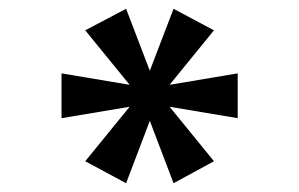

<svg xmlns="http://www.w3.org/2000/svg" viewBox="-20 -755 680 437"><path d="M174 -388 267 -338 321 -480 375 -338 467 -388 366 -512 521 -486V-588L366 -562L467 -686L375 -735L321 -594L267 -735L174 -686L275 -562L120 -588V-486L275 -512Z"/></svg>

Font: Perun
Style: Bold
Weight: 700
Foundry: Copyright (c) Stefan Peev, Context Ltd, 2016
Version: Version 1.089